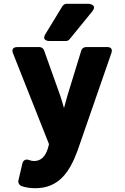

<svg xmlns="http://www.w3.org/2000/svg" viewBox="-20 -764 659 1011"><path d="M131 78C111 71 100 86 98 96L77 186C74 198 82 212 94 216C114 223 137 227 166 227C288 227 346 144 388 30L566 -483C579 -520 543 -516 543 -516H432C422 -516 411 -509 408 -498L334 -257C328 -236 323 -217 317 -195C311 -215 305 -237 298 -258L212 -499C209 -507 200 -516 189 -516H72C32 -516 49 -482 49 -482L238 -5L232 18C218 61 196 84 158 84C151 84 139 81 131 78ZM465 -703C496 -741 446 -744 446 -744H331C322 -744 314 -739 309 -732L220 -586C195 -546 242 -548 242 -548H327C334 -548 341 -551 346 -557Z"/></svg>

Font: Falling Sky
Style: Blk
Weight: 900
Designer: Paul D. Hunt
Foundry: Adobe Systems Incorporated
Version: Version 1.02